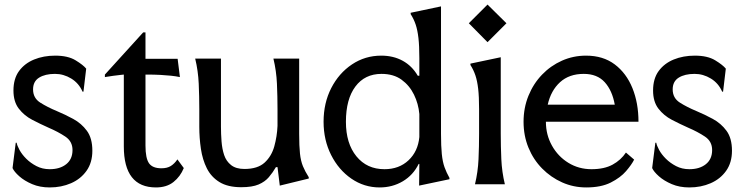

<svg xmlns="http://www.w3.org/2000/svg" viewBox="-20 -808 3265 842"><path d="M358 -507 346 -406H342Q326 -443 292.5 -463.5Q259 -484 221 -484Q178 -484 151.5 -467.5Q125 -451 125 -416Q125 -378 156.5 -358Q188 -338 229 -321Q265 -306 301 -286.5Q337 -267 361 -234.5Q385 -202 385 -147Q385 -95 359.5 -59Q334 -23 291.5 -4.5Q249 14 198 14Q155 14 121 -0.5Q87 -15 64.5 -35Q42 -55 35 -71L49 -182H53Q55 -170 65.5 -150.5Q76 -131 95 -112Q114 -93 140 -79.5Q166 -66 198 -66Q243 -66 270.5 -88Q298 -110 298 -150Q298 -188 266.5 -209Q235 -230 193 -248Q157 -264 121.5 -282.5Q86 -301 62.5 -331.5Q39 -362 39 -411Q39 -463 63.5 -496.5Q88 -530 129.5 -547Q171 -564 222 -564Q278 -564 311.5 -543.5Q345 -523 358 -507Z M664 14Q523 14 523 -166V-481Q523 -481 509 -479.5Q495 -478 476 -475.5Q457 -473 440 -470V-481L608 -666H618V-550H759L769 -470Q749 -474 729.5 -476Q710 -478 684 -479.5Q658 -481 618 -481V-170Q618 -114 633.5 -92Q649 -70 688 -70Q713 -70 729 -80Q745 -90 758 -109L786 -71Q771 -34 741 -10Q711 14 664 14Z M949 -252Q949 -221 951.5 -188Q954 -155 963 -128Q972 -101 993.5 -84Q1015 -67 1052 -67Q1110 -67 1140.5 -95Q1171 -123 1183 -166.5Q1195 -210 1197 -256V-329Q1197 -385 1194.5 -441Q1192 -497 1179 -551H1292V-221Q1292 -167 1295.5 -134.5Q1299 -102 1308.5 -79Q1318 -56 1334 -31V-25L1207 6L1197 -75H1190Q1176 -51 1159 -31Q1142 -11 1114 1Q1086 13 1038 13Q979 13 942.5 -9.5Q906 -32 887 -70Q868 -108 861 -155.5Q854 -203 854 -252V-329Q854 -385 851.5 -441Q849 -497 836 -551H949Z M1914 -221Q1914 -167 1917.5 -132.5Q1921 -98 1929.5 -74.5Q1938 -51 1951 -28V-22L1818 6L1819 -89H1816Q1792 -40 1746.5 -13Q1701 14 1645 14Q1577 14 1521 -24.5Q1465 -63 1432 -128.5Q1399 -194 1399 -274Q1399 -356 1432.5 -421.5Q1466 -487 1523.5 -525.5Q1581 -564 1652 -564Q1705 -564 1746 -541.5Q1787 -519 1812 -476H1819V-553Q1819 -607 1815 -641.5Q1811 -676 1803 -700Q1795 -724 1781 -746V-752L1914 -780ZM1819 -308Q1815 -353 1795.5 -393Q1776 -433 1741 -458.5Q1706 -484 1653 -484Q1580 -484 1538.5 -428.5Q1497 -373 1497 -274Q1497 -179 1543 -122.5Q1589 -66 1666 -66Q1730 -66 1771.5 -105Q1813 -144 1819 -207Z M2118 -788 2201 -706 2118 -623 2036 -706ZM2081 -222V-330Q2081 -384 2077 -418.5Q2073 -453 2065 -477Q2057 -501 2043 -523V-529L2176 -557V-222Q2176 -166 2178.5 -110Q2181 -54 2194 0H2063Q2076 -54 2078.5 -110Q2081 -166 2081 -222Z M2551 14Q2495 14 2445.5 -8Q2396 -30 2357.5 -69Q2319 -108 2297.5 -160.5Q2276 -213 2276 -274Q2276 -335 2297.5 -388Q2319 -441 2357 -480.5Q2395 -520 2444.5 -542Q2494 -564 2550 -564Q2625 -564 2676 -525.5Q2727 -487 2753.5 -421.5Q2780 -356 2780 -274H2374Q2374 -217 2400.5 -169.5Q2427 -122 2472.5 -94Q2518 -66 2574 -66Q2630 -66 2666.5 -86Q2703 -106 2725 -139L2761 -108Q2750 -86 2725.5 -57.5Q2701 -29 2658.5 -7.5Q2616 14 2551 14ZM2382 -349H2676Q2665 -411 2632 -447.5Q2599 -484 2540 -484Q2476 -484 2436 -447.5Q2396 -411 2382 -349Z M3163 -507 3151 -406H3147Q3131 -443 3097.5 -463.5Q3064 -484 3026 -484Q2983 -484 2956.5 -467.5Q2930 -451 2930 -416Q2930 -378 2961.5 -358Q2993 -338 3034 -321Q3070 -306 3106 -286.5Q3142 -267 3166 -234.5Q3190 -202 3190 -147Q3190 -95 3164.5 -59Q3139 -23 3096.5 -4.5Q3054 14 3003 14Q2960 14 2926 -0.5Q2892 -15 2869.5 -35Q2847 -55 2840 -71L2854 -182H2858Q2860 -170 2870.5 -150.5Q2881 -131 2900 -112Q2919 -93 2945 -79.5Q2971 -66 3003 -66Q3048 -66 3075.5 -88Q3103 -110 3103 -150Q3103 -188 3071.5 -209Q3040 -230 2998 -248Q2962 -264 2926.5 -282.5Q2891 -301 2867.5 -331.5Q2844 -362 2844 -411Q2844 -463 2868.5 -496.5Q2893 -530 2934.5 -547Q2976 -564 3027 -564Q3083 -564 3116.5 -543.5Q3150 -523 3163 -507Z"/></svg>

Font: Faculty Glyphic
Style: Regular
Weight: 400
Designer: Koto Studio, Dylan Young
Foundry: Koto Studio
Version: Version 1.004; ttfautohint (v1.8.4.7-5d5b)